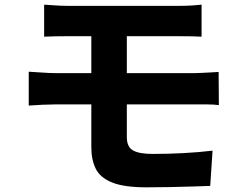

<svg xmlns="http://www.w3.org/2000/svg" viewBox="-20 -762 1040 822"><path d="M169 -742Q191 -741 215.5 -739Q240 -737 268 -737Q291 -737 328 -737Q365 -737 412 -737Q459 -737 508.5 -737Q558 -737 605 -737Q652 -737 690 -737Q728 -737 751 -737Q777 -737 801 -738.5Q825 -740 843 -742V-605Q823 -606 801 -606.5Q779 -607 751 -607Q728 -607 687 -607Q646 -607 595.5 -607Q545 -607 492.5 -607Q440 -607 393.5 -607Q347 -607 313.5 -607Q280 -607 268 -607Q240 -607 215.5 -606.5Q191 -606 169 -605ZM523 -381Q523 -367 523 -338Q523 -309 523 -276.5Q523 -244 523 -216.5Q523 -189 523 -175Q523 -133 549.5 -118Q576 -103 634 -103Q700 -103 765.5 -106.5Q831 -110 890 -117L880 34Q849 35 803 36.5Q757 38 705.5 39Q654 40 607 40Q512 40 460.5 19.5Q409 -1 390 -39.5Q371 -78 371 -131Q371 -155 371 -190Q371 -225 371 -263Q371 -301 371 -333.5Q371 -366 371 -386Q371 -397 371 -423.5Q371 -450 371 -483Q371 -516 371 -548Q371 -580 371 -605Q371 -630 371 -639H523Q523 -630 523 -602Q523 -574 523 -537.5Q523 -501 523 -465.5Q523 -430 523 -406Q523 -382 523 -381ZM103 -455Q125 -454 158.5 -451.5Q192 -449 216 -449Q237 -449 276.5 -449Q316 -449 366 -449Q416 -449 471.5 -449Q527 -449 581.5 -449Q636 -449 684 -449Q732 -449 766 -449Q800 -449 815 -449Q826 -449 844.5 -450Q863 -451 883 -452Q903 -453 916 -454L917 -312Q896 -315 866 -315Q836 -315 819 -315Q803 -315 767.5 -315Q732 -315 684 -315Q636 -315 581 -315Q526 -315 470 -315Q414 -315 364.5 -315Q315 -315 276 -315Q237 -315 216 -315Q195 -315 160.5 -313.5Q126 -312 103 -310Z"/></svg>

Font: Noto Sans JP Thin ExtraBold
Style: Regular
Weight: 800
Version: Version 2.004-H2;hotconv 1.0.118;makeotfexe 2.5.65603